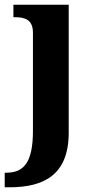

<svg xmlns="http://www.w3.org/2000/svg" viewBox="-40 -556 405 816"><path d="M-20 240H0C147 240 252 187 252 8V-536H17V-483H21C64 -483 100 -474 100 -417V0C100 136 60 178 -13 178H-20Z"/></svg>

Font: Noto Serif Georgian Bold
Style: Regular
Weight: 700
Designer: Monotype Design Team, Akaki Razmadze
Foundry: Google LLC
Version: Version 2.003